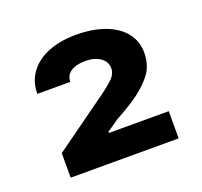

<svg xmlns="http://www.w3.org/2000/svg" viewBox="-82 -937 623 593"><g transform="rotate(-20 230.0 -640.5)"><path d="M55.7 -516.1 229.5 -641.1Q263.2 -665.5 276.1 -679.4Q289.1 -693.4 289.1 -710Q289.1 -732.4 270 -745.6Q251 -758.8 221.2 -758.8Q190.9 -758.8 173.3 -747.1Q155.8 -735.4 155.8 -713.9H47.4Q47.4 -753.9 69.1 -783.4Q90.8 -813 130.1 -828.9Q169.4 -844.7 221.2 -844.7Q276.4 -844.7 317.1 -829.3Q357.9 -814 379.6 -785.9Q401.4 -757.8 401.4 -721.2Q401.4 -694.3 391.4 -670.9Q381.3 -647.5 348.9 -618.7Q316.4 -589.8 253.4 -556.2L213.9 -528.8V-524.9H410.6V-435.5H55.7Z"/></g></svg>

Font: Inter RS Variable
Style: Regular
Weight: 400
Designer: Rasmus Andersson (customised by Maria Ramos and Noel Pretorius)
Foundry: rsms
Version: Version 3.001;Glyphs 3.2.3 (3260)